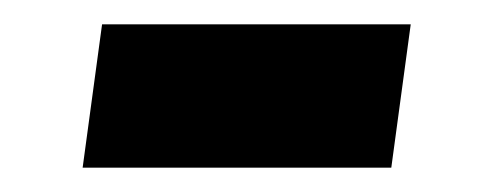

<svg xmlns="http://www.w3.org/2000/svg" viewBox="-20 -351 414 158"><path d="M48 -213 64 -331H318L302 -213Z"/></svg>

Font: Chivo Medium SemiBold
Style: Italic
Weight: 600
Italic angle: -8.05°
Version: Version 2.002